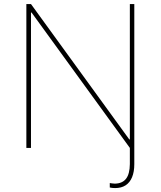

<svg xmlns="http://www.w3.org/2000/svg" viewBox="-20 -748 812 971"><path d="M636.7 0H659.2V82Q659.2 121.1 647.9 148.2Q636.7 175.3 615.2 189.2Q593.8 203.1 562.5 203.1Q554.7 203.1 547.4 202.4Q540 201.7 535.2 200.2V177.7Q539.6 178.7 546.1 179.4Q552.7 180.2 560.5 180.7Q598.6 180.2 617.4 156Q636.2 131.8 636.7 82ZM659.2 -727.5V0H636.7L139.6 -684.6H136.7V0H113.3V-727.5H136.7L633.8 -43H636.7V-727.5Z"/></svg>

Font: Inter Tight Thin
Style: Regular
Weight: 250
Designer: Rasmus Andersson
Foundry: rsms
Version: Version 3.004